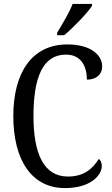

<svg xmlns="http://www.w3.org/2000/svg" viewBox="-20 -951 573 981"><path d="M272 -784V-771H308C357 -812 428 -886 450 -921V-931H351C334 -886 300 -831 272 -784ZM312 10C444 10 500 -56 500 -103C500 -119 494 -133 485 -139C454 -91 412 -49 327 -49C203 -49 151 -167 151 -358C151 -554 198 -672 317 -672C397 -672 424 -608 424 -544C471 -544 502 -570 502 -611C502 -673 440 -724 324 -724C142 -724 48 -578 48 -358C48 -137 139 10 312 10Z"/></svg>

Font: Noto Serif Sinhala Condensed
Style: Regular
Weight: 400
Width: 3
Designer: Jelle Bosma - Monotype Design Team
Foundry: Monotype Imaging Inc.
Version: Version 2.007